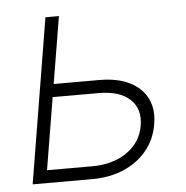

<svg xmlns="http://www.w3.org/2000/svg" viewBox="-44 -579 604 622"><g transform="rotate(-5 258.0 -268.0)"><path d="M123 -317.9H281.7Q340.8 -317.9 380.6 -298.1Q420.4 -278.3 437.7 -242.7Q455.1 -207 446.8 -159.7Q439 -111.8 409.9 -75.9Q380.9 -40 335 -20Q289.1 0 230 0H37.6L126 -535.6H169.9L87.9 -41.5H234.9Q302.7 -41.5 348.4 -73.5Q394 -105.5 402.8 -158.7Q412.1 -212.4 378.4 -244.1Q344.7 -275.9 276.4 -275.9H116.2Z"/></g></svg>

Font: Inter 20pt ExtraLight
Style: Italic
Weight: 250
Italic angle: -9.3988°
Version: Version 4.001;git-66647c0bb